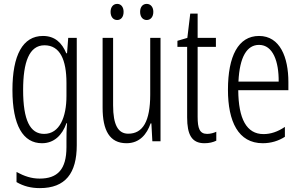

<svg xmlns="http://www.w3.org/2000/svg" viewBox="-20 -727 1547 988"><path d="M201 -542C97 -542 44 -443 44 -264C44 -81 99 10 196 10C258 10 300 -31 322 -93H325C322 -57 322 -28 322 -2V30C322 146 275 192 184 192C142 192 106 180 65 158V210C101 231 139 241 185 241C317 241 375 164 375 20V-532H331L325 -453H321C299 -506 263 -542 201 -542ZM209 -494C289 -494 322 -419 322 -300V-233C322 -125 287 -38 207 -38C135 -38 99 -108 99 -264C99 -407 130 -494 209 -494Z M549 -666C549 -640 563 -624 583 -624C602 -624 616 -639 616 -666C616 -692 602 -707 583 -707C563 -707 549 -691 549 -666ZM701 -666C701 -640 715 -624 735 -624C754 -624 769 -639 769 -666C769 -692 754 -707 735 -707C715 -707 701 -692 701 -666ZM806 -532H753V-240C753 -103 715 -39 640 -39C588 -39 562 -84 562 -185V-532H508V-173C508 -56 544 10 631 10C699 10 736 -37 755 -92H759L764 0H806Z M1046 -38C1007 -38 997 -67 997 -126V-486H1091V-532H997V-657H959L944 -532L893 -517V-486H943V-123C943 -35 966 10 1032 10C1057 10 1076 5 1093 -3V-49C1080 -43 1063 -38 1046 -38Z M1313 -542C1206 -542 1153 -438 1153 -265C1153 -102 1206 10 1332 10C1375 10 1413 -2 1446 -23V-74C1409 -49 1373 -37 1336 -37C1249 -37 1207 -115 1206 -263H1464V-305C1464 -432 1421 -542 1313 -542ZM1313 -496C1385 -496 1415 -410 1414 -307H1207C1213 -435 1251 -496 1313 -496Z"/></svg>

Font: Noto Sans Thai Looped ExtraCondensed Light
Style: Regular
Weight: 300
Width: 2
Designer: Sasikarn Vongin, Ben Mitchell
Foundry: The Fontpad Ltd
Version: Version 1.001